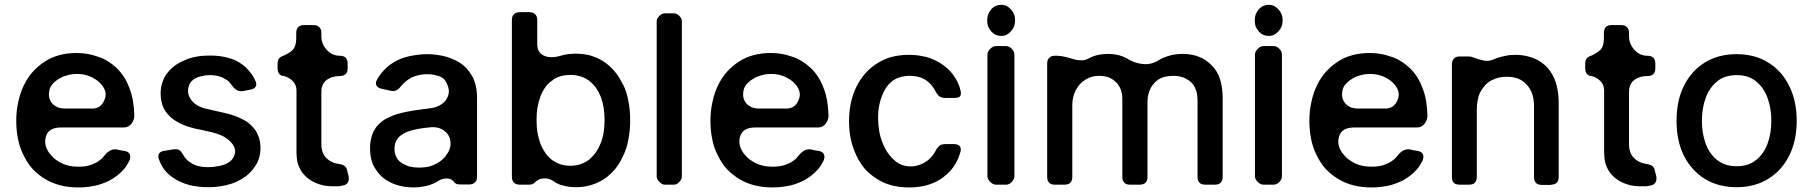

<svg xmlns="http://www.w3.org/2000/svg" viewBox="-20 -782 7675 813"><path d="M503.9 -242.2Q525.4 -242.2 537.1 -258.8Q548.8 -275.4 548.8 -291Q548.8 -292 548.8 -292Q547.9 -326.2 543 -354.5Q538.1 -383.8 528.3 -408.2Q518.6 -434.6 504.9 -456.1Q491.2 -477.5 473.6 -494.1Q456.1 -510.7 436.5 -522.5Q417 -535.2 394.5 -542Q373 -549.8 350.6 -553.7Q328.1 -557.6 304.7 -557.6Q265.6 -557.6 232.4 -548.8Q198.2 -540 169.9 -521.5Q141.6 -502.9 119.1 -478.5Q96.7 -453.1 81.1 -420.9Q65.4 -388.7 57.6 -351.6Q48.8 -313.5 48.8 -271.5Q48.8 -228.5 56.6 -191.4Q64.5 -153.3 81.1 -122.1Q96.7 -89.8 119.1 -65.4Q142.6 -41 171.9 -23.4Q201.2 -5.9 236.3 2.9Q270.5 11.7 311.5 11.7Q341.8 11.7 369.1 6.8Q395.5 2.9 418.9 -6.8Q443.4 -15.6 462.9 -29.3Q482.4 -42 498 -58.6Q506.8 -67.4 513.7 -77.1Q520.5 -87.9 526.4 -98.6Q534.2 -113.3 530.3 -127Q525.4 -139.6 508.8 -142.6Q500 -144.5 491.2 -145.5Q481.4 -147.5 473.6 -149.4Q459 -151.4 446.3 -144.5Q433.6 -137.7 423.8 -125Q420.9 -121.1 418 -118.2Q415 -114.3 412.1 -111.3Q402.3 -102.5 391.6 -95.7Q380.9 -89.8 368.2 -85Q355.5 -80.1 341.8 -78.1Q328.1 -76.2 312.5 -76.2Q289.1 -76.2 268.6 -81.1Q248 -85.9 230.5 -96.7Q218.8 -103.5 208 -112.3Q198.2 -122.1 189.5 -132.8Q163.1 -168.9 174.8 -205.1Q186.5 -242.2 238.3 -242.2Q238.3 -242.2 239.3 -242.2Q305.7 -242.2 371.1 -242.2Q437.5 -242.2 503.9 -242.2ZM226.6 -446.3Q244.1 -458 263.7 -462.9Q283.2 -468.8 305.7 -468.8Q327.1 -468.8 344.7 -463.9Q363.3 -459 378.9 -449.2Q384.8 -446.3 389.6 -442.4Q395.5 -438.5 400.4 -433.6Q438.5 -397.5 422.9 -360.4Q408.2 -322.3 371.1 -322.3Q333 -322.3 256.8 -322.3Q237.3 -322.3 222.7 -328.1Q209 -335 200.2 -344.7Q184.6 -364.3 187.5 -389.6Q189.5 -416 210 -433.6Q210 -433.6 210 -433.6Q213.9 -437.5 217.8 -440.4Q221.7 -443.4 226.6 -446.3Z M877.9 -75.2Q948.2 -80.1 967.8 -114.3Q987.3 -148.4 958 -179.7Q945.3 -193.4 924.8 -205.1Q903.3 -215.8 874 -222.7Q854.5 -226.6 831.1 -232.4Q807.6 -237.3 807.6 -237.3Q769.5 -246.1 742.2 -259.8Q713.9 -273.4 696.3 -292Q677.7 -310.5 668.9 -334Q660.2 -358.4 660.2 -386.7Q660.2 -411.1 667 -431.6Q673.8 -453.1 686.5 -470.7Q700.2 -488.3 718.8 -502.9Q737.3 -516.6 760.7 -526.4Q784.2 -537.1 810.5 -542Q837.9 -546.9 868.2 -546.9Q912.1 -546.9 946.3 -537.1Q980.5 -528.3 1005.9 -508.8Q1024.4 -495.1 1038.1 -477.5Q1052.7 -460 1061.5 -439.5Q1068.4 -423.8 1062.5 -415Q1056.6 -405.3 1040 -402.3Q1032.2 -401.4 1024.4 -399.4Q1016.6 -398.4 1009.8 -396.5Q992.2 -393.6 981.4 -401.4Q970.7 -408.2 961.9 -420.9Q960.9 -421.9 960 -422.9Q959 -424.8 958 -425.8Q952.1 -434.6 943.4 -441.4Q934.6 -447.3 923.8 -453.1Q913.1 -458 899.4 -460.9Q885.7 -463.9 869.1 -463.9Q859.4 -463.9 849.6 -462.9Q839.8 -460.9 831.1 -459Q788.1 -448.2 779.3 -417Q769.5 -384.8 791 -357.4Q800.8 -344.7 815.4 -335.9Q830.1 -327.1 849.6 -322.3Q877.9 -315.4 935.5 -302.7Q972.7 -293.9 1000 -280.3Q1028.3 -267.6 1045.9 -249Q1064.5 -231.4 1073.2 -208Q1083 -184.6 1083 -156.2Q1083 -131.8 1076.2 -110.4Q1069.3 -88.9 1054.7 -70.3Q1041 -50.8 1021.5 -36.1Q1002 -21.5 977.5 -10.7Q952.1 0 923.8 4.9Q894.5 10.7 862.3 10.7Q817.4 10.7 780.3 1Q743.2 -8.8 714.8 -28.3Q692.4 -43 676.8 -62.5Q662.1 -82 653.3 -106.4Q650.4 -114.3 650.4 -120.1Q650.4 -127 653.3 -131.8Q660.2 -141.6 676.8 -143.6Q685.5 -145.5 695.3 -146.5Q704.1 -147.5 712.9 -149.4Q733.4 -152.3 742.2 -144.5Q750 -136.7 757.8 -123Q762.7 -114.3 769.5 -107.4Q776.4 -99.6 785.2 -94.7Q799.8 -84 818.4 -79.1Q837.9 -74.2 861.3 -74.2Q873 -74.2 883.8 -75.2Q894.5 -76.2 904.3 -79.1Q895.5 -77.1 877.9 -75.2Z M1235.4 -399.4Q1235.4 -312.5 1235.4 -137.7Q1235.4 -113.3 1240.2 -92.8Q1246.1 -72.3 1256.8 -55.7Q1268.6 -39.1 1283.2 -27.3Q1297.9 -15.6 1315.4 -7.8Q1334 0 1353.5 3.9Q1371.1 6.8 1389.6 6.8Q1391.6 6.8 1394.5 6.8Q1404.3 6.8 1414.1 6.8Q1422.9 5.9 1430.7 3.9Q1447.3 1 1453.1 -9.8Q1457 -15.6 1457 -24.4Q1457 -30.3 1456.1 -36.1Q1454.1 -42 1453.1 -47.9Q1452.1 -53.7 1450.2 -59.6Q1448.2 -71.3 1440.4 -78.1Q1431.6 -85 1419.9 -86.9Q1384.8 -90.8 1362.3 -112.3Q1340.8 -133.8 1340.8 -170.9Q1340.8 -244.1 1340.8 -392.6Q1340.8 -426.8 1363.3 -443.4Q1384.8 -460 1418.9 -460Q1435.5 -460 1444.3 -468.8Q1452.1 -476.6 1452.1 -493.2Q1452.1 -500 1452.1 -511.7Q1452.1 -528.3 1444.3 -537.1Q1435.5 -545.9 1418.9 -545.9Q1386.7 -545.9 1364.3 -570.3Q1340.8 -595.7 1340.8 -627.9Q1340.8 -632.8 1340.8 -642.6Q1340.8 -659.2 1332 -667Q1324.2 -675.8 1307.6 -675.8Q1293.9 -675.8 1267.6 -675.8Q1252 -675.8 1243.2 -668Q1234.4 -659.2 1234.4 -642.6Q1234.4 -634.8 1234.4 -619.1Q1234.4 -585.9 1218.8 -570.3Q1203.1 -554.7 1172.9 -543Q1164.1 -539.1 1159.2 -531.2Q1155.3 -523.4 1155.3 -511.7Q1155.3 -504.9 1155.3 -493.2Q1155.3 -479.5 1161.1 -470.7Q1167 -462.9 1177.7 -460Q1177.7 -460.9 1178.7 -460.9Q1202.1 -456.1 1218.8 -439.5Q1235.4 -422.9 1235.4 -399.4Z M1926.8 -516.6Q1911.1 -526.4 1893.6 -533.2Q1876 -541 1857.4 -544.9Q1838.9 -548.8 1821.3 -550.8Q1804.7 -552.7 1788.1 -552.7Q1763.7 -552.7 1740.2 -548.8Q1716.8 -545.9 1694.3 -539.1Q1670.9 -532.2 1651.4 -520.5Q1631.8 -509.8 1615.2 -494.1Q1603.5 -483.4 1593.8 -470.7Q1584 -459 1576.2 -444.3Q1568.4 -429.7 1574.2 -419.9Q1579.1 -410.2 1595.7 -406.2Q1604.5 -404.3 1613.3 -402.3Q1622.1 -400.4 1630.9 -398.4Q1649.4 -393.6 1660.2 -400.4Q1670.9 -407.2 1680.7 -419.9Q1685.5 -425.8 1692.4 -431.6Q1698.2 -437.5 1706.1 -443.4Q1721.7 -455.1 1742.2 -460.9Q1763.7 -467.8 1790 -467.8Q1808.6 -467.8 1823.2 -463.9Q1838.9 -460.9 1850.6 -454.1Q1867.2 -445.3 1877 -416Q1886.7 -387.7 1870.1 -361.3Q1861.3 -346.7 1841.8 -335.9Q1823.2 -325.2 1792 -322.3Q1783.2 -320.3 1774.4 -320.3Q1765.6 -319.3 1755.9 -317.4Q1755.9 -317.4 1755.9 -317.4Q1736.3 -315.4 1717.8 -311.5Q1698.2 -308.6 1679.7 -303.7Q1661.1 -299.8 1644.5 -293Q1627.9 -286.1 1612.3 -278.3Q1597.7 -269.5 1585.9 -257.8Q1573.2 -246.1 1564.5 -230.5Q1555.7 -215.8 1551.8 -196.3Q1546.9 -177.7 1546.9 -154.3Q1546.9 -127.9 1552.7 -105.5Q1558.6 -82 1571.3 -64.5Q1583 -45.9 1599.6 -31.2Q1616.2 -17.6 1636.7 -7.8Q1658.2 2 1681.6 6.8Q1705.1 11.7 1730.5 11.7Q1753.9 11.7 1772.5 7.8Q1792 4.9 1808.6 -2Q1816.4 -4.9 1823.2 -8.8Q1830.1 -11.7 1836.9 -16.6Q1853.5 -26.4 1872.1 -26.4Q1890.6 -26.4 1901.4 -12.7Q1904.3 -7.8 1911.1 -3.9Q1917 -1 1929.7 -1Q1942.4 -1 1966.8 -1Q1982.4 -1 1991.2 -9.8Q2000 -17.6 2000 -34.2Q2000 -143.6 2000 -363.3Q2000 -393.6 1995.1 -417Q1989.3 -441.4 1979.5 -460Q1979.5 -460 1979.5 -459Q1968.8 -477.5 1956.1 -492.2Q1942.4 -506.8 1926.8 -516.6ZM1829.1 -89.8Q1813.5 -81.1 1794.9 -76.2Q1775.4 -72.3 1753.9 -72.3Q1732.4 -72.3 1712.9 -77.1Q1694.3 -83 1679.7 -92.8Q1665 -102.5 1658.2 -117.2Q1650.4 -131.8 1650.4 -152.3Q1650.4 -166 1654.3 -177.7Q1658.2 -189.5 1666 -198.2Q1672.9 -207 1683.6 -212.9Q1693.4 -219.7 1706.1 -224.6Q1718.8 -229.5 1732.4 -232.4Q1747.1 -235.4 1762.7 -238.3Q1769.5 -239.3 1777.3 -240.2Q1785.2 -241.2 1794.9 -242.2Q1816.4 -245.1 1834 -241.2Q1851.6 -236.3 1863.3 -226.6Q1885.7 -209 1887.7 -178.7Q1889.6 -149.4 1867.2 -122.1Q1867.2 -121.1 1867.2 -121.1Q1859.4 -111.3 1849.6 -103.5Q1840.8 -95.7 1829.1 -89.8Z M2536.1 -521.5Q2509.8 -538.1 2480.5 -546.9Q2451.2 -554.7 2418 -554.7Q2400.4 -554.7 2384.8 -552.7Q2370.1 -550.8 2357.4 -546.9Q2312.5 -533.2 2284.2 -545.9Q2254.9 -558.6 2254.9 -594.7Q2254.9 -628.9 2254.9 -697.3Q2254.9 -712.9 2246.1 -721.7Q2237.3 -730.5 2220.7 -730.5Q2208 -730.5 2181.6 -730.5Q2165 -730.5 2156.2 -721.7Q2147.5 -713.9 2147.5 -697.3Q2147.5 -475.6 2147.5 -33.2Q2147.5 -17.6 2156.2 -8.8Q2165 0 2181.6 0Q2193.4 0 2218.8 0Q2226.6 0 2233.4 -2Q2239.3 -3.9 2244.1 -8.8Q2259.8 -25.4 2281.2 -26.4Q2303.7 -28.3 2322.3 -15.6Q2326.2 -12.7 2330.1 -10.7Q2334 -7.8 2337.9 -5.9Q2353.5 2 2374 5.9Q2394.5 10.7 2418.9 10.7Q2452.1 10.7 2481.4 2Q2511.7 -6.8 2537.1 -23.4Q2563.5 -41 2584 -65.4Q2603.5 -88.9 2618.2 -121.1Q2633.8 -152.3 2640.6 -190.4Q2648.4 -228.5 2648.4 -272.5Q2648.4 -317.4 2640.6 -355.5Q2633.8 -393.6 2618.2 -424.8Q2618.2 -424.8 2617.2 -424.8Q2602.5 -456.1 2582 -480.5Q2561.5 -504.9 2536.1 -521.5ZM2474.6 -106.4Q2459 -93.8 2438.5 -86.9Q2418.9 -80.1 2395.5 -80.1Q2373 -80.1 2354.5 -85.9Q2335.9 -91.8 2321.3 -102.5Q2320.3 -103.5 2319.3 -103.5Q2318.4 -104.5 2317.4 -104.5Q2306.6 -113.3 2296.9 -124Q2288.1 -134.8 2281.2 -147.5Q2277.3 -153.3 2274.4 -160.2Q2271.5 -166 2268.6 -172.9Q2260.7 -194.3 2255.9 -219.7Q2252 -245.1 2252 -274.4Q2252 -302.7 2255.9 -327.1Q2260.7 -352.5 2268.6 -374Q2270.5 -379.9 2273.4 -384.8Q2275.4 -389.6 2278.3 -395.5Q2286.1 -409.2 2294.9 -420.9Q2304.7 -431.6 2317.4 -440.4Q2318.4 -441.4 2320.3 -442.4Q2321.3 -444.3 2323.2 -445.3Q2338.9 -455.1 2356.4 -460Q2374 -464.8 2395.5 -464.8Q2418.9 -464.8 2439.5 -458Q2459 -452.1 2475.6 -439.5Q2491.2 -426.8 2503.9 -410.2Q2515.6 -392.6 2524.4 -371.1Q2532.2 -349.6 2536.1 -325.2Q2540 -300.8 2540 -274.4Q2540 -247.1 2536.1 -221.7Q2532.2 -197.3 2523.4 -174.8Q2523.4 -174.8 2523.4 -175.8Q2514.6 -153.3 2502.9 -136.7Q2490.2 -119.1 2474.6 -106.4Z M2760.7 -692.4Q2760.7 -704.1 2772.5 -714.8Q2783.2 -725.6 2794.9 -725.6Q2804.7 -725.6 2814.5 -725.6Q2824.2 -725.6 2834 -725.6Q2845.7 -725.6 2856.4 -714.8Q2867.2 -704.1 2867.2 -692.4Q2867.2 -527.3 2867.2 -363.3Q2867.2 -198.2 2867.2 -34.2Q2867.2 -22.5 2856.4 -11.7Q2845.7 0 2834 0Q2824.2 0 2814.5 0Q2804.7 0 2794.9 0Q2783.2 0 2772.5 -11.7Q2760.7 -22.5 2760.7 -34.2Q2760.7 -198.2 2760.7 -363.3Q2760.7 -527.3 2760.7 -692.4Z M3443.4 -242.2Q3464.8 -242.2 3476.6 -258.8Q3488.3 -275.4 3488.3 -291Q3488.3 -292 3488.3 -292Q3487.3 -326.2 3482.4 -354.5Q3477.5 -383.8 3467.8 -408.2Q3458 -434.6 3444.3 -456.1Q3430.7 -477.5 3413.1 -494.1Q3395.5 -510.7 3376 -522.5Q3356.4 -535.2 3334 -542Q3312.5 -549.8 3290 -553.7Q3267.6 -557.6 3244.1 -557.6Q3205.1 -557.6 3171.9 -548.8Q3137.7 -540 3109.4 -521.5Q3081.1 -502.9 3058.6 -478.5Q3036.1 -453.1 3020.5 -420.9Q3004.9 -388.7 2997.1 -351.6Q2988.3 -313.5 2988.3 -271.5Q2988.3 -228.5 2996.1 -191.4Q3003.9 -153.3 3020.5 -122.1Q3036.1 -89.8 3058.6 -65.4Q3082 -41 3111.3 -23.4Q3140.6 -5.9 3175.8 2.9Q3210 11.7 3251 11.7Q3281.2 11.7 3308.6 6.8Q3335 2.9 3358.4 -6.8Q3382.8 -15.6 3402.3 -29.3Q3421.9 -42 3437.5 -58.6Q3446.3 -67.4 3453.1 -77.1Q3460 -87.9 3465.8 -98.6Q3473.6 -113.3 3469.7 -127Q3464.8 -139.6 3448.2 -142.6Q3439.5 -144.5 3430.7 -145.5Q3420.9 -147.5 3413.1 -149.4Q3398.4 -151.4 3385.7 -144.5Q3373 -137.7 3363.3 -125Q3360.4 -121.1 3357.4 -118.2Q3354.5 -114.3 3351.6 -111.3Q3341.8 -102.5 3331.1 -95.7Q3320.3 -89.8 3307.6 -85Q3294.9 -80.1 3281.2 -78.1Q3267.6 -76.2 3252 -76.2Q3228.5 -76.2 3208 -81.1Q3187.5 -85.9 3169.9 -96.7Q3158.2 -103.5 3147.5 -112.3Q3137.7 -122.1 3128.9 -132.8Q3102.5 -168.9 3114.3 -205.1Q3126 -242.2 3177.7 -242.2Q3177.7 -242.2 3178.7 -242.2Q3245.1 -242.2 3310.5 -242.2Q3377 -242.2 3443.4 -242.2ZM3166 -446.3Q3183.6 -458 3203.1 -462.9Q3222.7 -468.8 3245.1 -468.8Q3266.6 -468.8 3284.2 -463.9Q3302.7 -459 3318.4 -449.2Q3324.2 -446.3 3329.1 -442.4Q3335 -438.5 3339.8 -433.6Q3377.9 -397.5 3362.3 -360.4Q3347.7 -322.3 3310.5 -322.3Q3272.5 -322.3 3196.3 -322.3Q3176.8 -322.3 3162.1 -328.1Q3148.4 -335 3139.6 -344.7Q3124 -364.3 3127 -389.6Q3128.9 -416 3149.4 -433.6Q3149.4 -433.6 3149.4 -433.6Q3153.3 -437.5 3157.2 -440.4Q3161.1 -443.4 3166 -446.3Z M4019.5 -367.2Q4041 -367.2 4045.9 -375Q4048.8 -379.9 4048.8 -387.7Q4048.8 -392.6 4046.9 -400.4Q4043 -417 4035.2 -433.6Q4027.3 -449.2 4017.6 -462.9Q4002 -484.4 3982.4 -500Q3962.9 -515.6 3938.5 -527.3Q3914.1 -539.1 3886.7 -543.9Q3859.4 -549.8 3828.1 -549.8Q3790 -549.8 3755.9 -541Q3722.7 -532.2 3694.3 -513.7Q3666 -496.1 3643.6 -470.7Q3622.1 -446.3 3606.4 -415Q3590.8 -382.8 3583 -346.7Q3575.2 -309.6 3575.2 -268.6Q3575.2 -226.6 3583 -191.4Q3590.8 -155.3 3606.4 -123Q3621.1 -91.8 3642.6 -66.4Q3665 -42 3693.4 -24.4Q3721.7 -5.9 3755.9 2.9Q3790 11.7 3829.1 11.7Q3861.3 11.7 3889.6 5.9Q3918 0 3941.4 -11.7Q3965.8 -23.4 3984.4 -40Q4003.9 -55.7 4018.6 -77.1Q4028.3 -90.8 4035.2 -106.4Q4042 -122.1 4046.9 -138.7Q4050.8 -154.3 4043.9 -163.1Q4037.1 -171.9 4019.5 -171.9Q4007.8 -171.9 3983.4 -171.9Q3963.9 -171.9 3955.1 -162.1Q3946.3 -153.3 3939.5 -139.6Q3936.5 -134.8 3933.6 -129.9Q3930.7 -125 3926.8 -121.1Q3918 -110.4 3908.2 -102.5Q3897.5 -94.7 3885.7 -88.9Q3878.9 -85.9 3871.1 -83Q3863.3 -81.1 3855.5 -79.1Q3806.6 -71.3 3771.5 -99.6Q3737.3 -127.9 3718.8 -172.9Q3708 -198.2 3703.1 -225.6Q3698.2 -253.9 3698.2 -281.2Q3697.3 -347.7 3726.6 -401.4Q3755.9 -455.1 3817.4 -460Q3820.3 -460 3824.2 -460.9Q3827.1 -460.9 3831.1 -460.9Q3856.4 -460.9 3877 -454.1Q3897.5 -447.3 3912.1 -433.6Q3920.9 -425.8 3927.7 -417Q3934.6 -408.2 3939.5 -398.4Q3946.3 -384.8 3955.1 -376Q3964.8 -367.2 3984.4 -367.2Q3984.4 -367.2 3983.4 -367.2Q3992.2 -367.2 4002 -367.2Q4010.7 -367.2 4019.5 -367.2Z M4176.8 -742.2Q4168.9 -732.4 4164.1 -720.7Q4160.2 -709 4160.2 -695.3Q4160.2 -681.6 4164.1 -669.9Q4168.9 -659.2 4176.8 -649.4Q4185.5 -639.6 4196.3 -634.8Q4207 -629.9 4218.8 -629.9Q4231.4 -629.9 4242.2 -634.8Q4252 -639.6 4260.7 -649.4Q4269.5 -659.2 4274.4 -670.9Q4278.3 -682.6 4278.3 -696.3Q4278.3 -710 4274.4 -720.7Q4269.5 -732.4 4260.7 -742.2Q4252 -752 4242.2 -756.8Q4231.4 -761.7 4218.8 -761.7Q4207 -761.7 4196.3 -756.8Q4185.5 -752 4176.8 -742.2ZM4161.1 -550.8Q4161.1 -563.5 4172.9 -575.2Q4184.6 -586.9 4197.3 -586.9Q4208 -586.9 4218.8 -586.9Q4229.5 -586.9 4240.2 -586.9Q4252.9 -586.9 4264.6 -575.2Q4275.4 -563.5 4275.4 -550.8Q4275.4 -421.9 4275.4 -293Q4275.4 -164.1 4275.4 -36.1Q4275.4 -23.4 4264.6 -11.7Q4252.9 0 4240.2 0Q4229.5 0 4218.8 0Q4208 0 4197.3 0Q4184.6 0 4172.9 -11.7Q4161.1 -23.4 4161.1 -36.1Q4161.1 -164.1 4161.1 -293Q4161.1 -421.9 4161.1 -550.8Z M4456.1 -545.9Q4456.1 -545.9 4456.1 -545.9Q4470.7 -545.9 4491.2 -541Q4511.7 -536.1 4526.4 -531.2Q4542 -526.4 4558.6 -526.4Q4575.2 -526.4 4588.9 -534.2Q4606.4 -543.9 4627 -548.8Q4648.4 -553.7 4671.9 -553.7Q4697.3 -553.7 4718.8 -547.9Q4740.2 -542 4757.8 -531.2Q4786.1 -513.7 4821.3 -510.7Q4855.5 -507.8 4885.7 -526.4Q4885.7 -526.4 4885.7 -527.3Q4886.7 -527.3 4886.7 -527.3Q4908.2 -540 4933.6 -546.9Q4959 -553.7 4988.3 -553.7Q5025.4 -553.7 5055.7 -542Q5085.9 -530.3 5109.4 -506.8Q5133.8 -483.4 5145.5 -448.2Q5157.2 -413.1 5157.2 -366.2Q5157.2 -254.9 5157.2 -33.2Q5157.2 -16.6 5148.4 -7.8Q5139.6 0 5124 0Q5110.4 0 5084 0Q5067.4 0 5059.6 -7.8Q5050.8 -16.6 5050.8 -33.2Q5050.8 -140.6 5050.8 -356.4Q5050.8 -383.8 5043 -404.3Q5035.2 -423.8 5020.5 -436.5Q5004.9 -449.2 4987.3 -455.1Q4968.8 -460.9 4948.2 -460.9Q4928.7 -460.9 4913.1 -457Q4896.5 -453.1 4883.8 -444.3Q4879.9 -441.4 4875 -437.5Q4871.1 -433.6 4867.2 -429.7Q4860.4 -421.9 4855.5 -414.1Q4850.6 -406.2 4846.7 -396.5Q4842.8 -385.7 4840.8 -374Q4838.9 -361.3 4838.9 -347.7Q4838.9 -243.2 4838.9 -33.2Q4838.9 -16.6 4830.1 -7.8Q4821.3 0 4804.7 0Q4792 0 4765.6 0Q4749 0 4741.2 -7.8Q4732.4 -16.6 4732.4 -33.2Q4732.4 -142.6 4732.4 -363.3Q4732.4 -384.8 4725.6 -403.3Q4718.8 -420.9 4705.1 -434.6Q4690.4 -448.2 4672.9 -455.1Q4654.3 -460.9 4632.8 -460.9Q4617.2 -460.9 4603.5 -457Q4589.8 -453.1 4577.1 -445.3Q4564.5 -437.5 4553.7 -426.8Q4543.9 -416 4536.1 -401.4Q4528.3 -387.7 4524.4 -371.1Q4520.5 -355.5 4520.5 -336.9Q4520.5 -235.4 4520.5 -33.2Q4520.5 -16.6 4511.7 -7.8Q4502.9 0 4487.3 0Q4473.6 0 4447.3 0Q4430.7 0 4422.9 -7.8Q4414.1 -16.6 4414.1 -33.2Q4414.1 -192.4 4414.1 -512.7Q4414.1 -529.3 4422.9 -537.1Q4430.7 -545.9 4447.3 -545.9Q4450.2 -545.9 4456.1 -545.9Z M5309.6 -742.2Q5301.8 -732.4 5296.9 -720.7Q5293 -709 5293 -695.3Q5293 -681.6 5296.9 -669.9Q5301.8 -659.2 5309.6 -649.4Q5318.4 -639.6 5329.1 -634.8Q5339.8 -629.9 5351.6 -629.9Q5364.3 -629.9 5375 -634.8Q5384.8 -639.6 5393.6 -649.4Q5402.3 -659.2 5407.2 -670.9Q5411.1 -682.6 5411.1 -696.3Q5411.1 -710 5407.2 -720.7Q5402.3 -732.4 5393.6 -742.2Q5384.8 -752 5375 -756.8Q5364.3 -761.7 5351.6 -761.7Q5339.8 -761.7 5329.1 -756.8Q5318.4 -752 5309.6 -742.2ZM5293.9 -550.8Q5293.9 -563.5 5305.7 -575.2Q5317.4 -586.9 5330.1 -586.9Q5340.8 -586.9 5351.6 -586.9Q5362.3 -586.9 5373 -586.9Q5385.7 -586.9 5397.5 -575.2Q5408.2 -563.5 5408.2 -550.8Q5408.2 -421.9 5408.2 -293Q5408.2 -164.1 5408.2 -36.1Q5408.2 -23.4 5397.5 -11.7Q5385.7 0 5373 0Q5362.3 0 5351.6 0Q5340.8 0 5330.1 0Q5317.4 0 5305.7 -11.7Q5293.9 -23.4 5293.9 -36.1Q5293.9 -164.1 5293.9 -293Q5293.9 -421.9 5293.9 -550.8Z M5979.5 -242.2Q6001 -242.2 6012.7 -258.8Q6024.4 -275.4 6024.4 -291Q6024.4 -292 6024.4 -292Q6023.4 -326.2 6018.6 -354.5Q6013.7 -383.8 6003.9 -408.2Q5994.1 -434.6 5980.5 -456.1Q5966.8 -477.5 5949.2 -494.1Q5931.6 -510.7 5912.1 -522.5Q5892.6 -535.2 5870.1 -542Q5848.6 -549.8 5826.2 -553.7Q5803.7 -557.6 5780.3 -557.6Q5741.2 -557.6 5708 -548.8Q5673.8 -540 5645.5 -521.5Q5617.2 -502.9 5594.7 -478.5Q5572.3 -453.1 5556.6 -420.9Q5541 -388.7 5533.2 -351.6Q5524.4 -313.5 5524.4 -271.5Q5524.4 -228.5 5532.2 -191.4Q5540 -153.3 5556.6 -122.1Q5572.3 -89.8 5594.7 -65.4Q5618.2 -41 5647.5 -23.4Q5676.8 -5.9 5711.9 2.9Q5746.1 11.7 5787.1 11.7Q5817.4 11.7 5844.7 6.8Q5871.1 2.9 5894.5 -6.8Q5918.9 -15.6 5938.5 -29.3Q5958 -42 5973.6 -58.6Q5982.4 -67.4 5989.3 -77.1Q5996.1 -87.9 6002 -98.6Q6009.8 -113.3 6005.9 -127Q6001 -139.6 5984.4 -142.6Q5975.6 -144.5 5966.8 -145.5Q5957 -147.5 5949.2 -149.4Q5934.6 -151.4 5921.9 -144.5Q5909.2 -137.7 5899.4 -125Q5896.5 -121.1 5893.6 -118.2Q5890.6 -114.3 5887.7 -111.3Q5877.9 -102.5 5867.2 -95.7Q5856.4 -89.8 5843.8 -85Q5831.1 -80.1 5817.4 -78.1Q5803.7 -76.2 5788.1 -76.2Q5764.6 -76.2 5744.1 -81.1Q5723.6 -85.9 5706.1 -96.7Q5694.3 -103.5 5683.6 -112.3Q5673.8 -122.1 5665 -132.8Q5638.7 -168.9 5650.4 -205.1Q5662.1 -242.2 5713.9 -242.2Q5713.9 -242.2 5714.8 -242.2Q5781.2 -242.2 5846.7 -242.2Q5913.1 -242.2 5979.5 -242.2ZM5702.1 -446.3Q5719.7 -458 5739.3 -462.9Q5758.8 -468.8 5781.2 -468.8Q5802.7 -468.8 5820.3 -463.9Q5838.9 -459 5854.5 -449.2Q5860.4 -446.3 5865.2 -442.4Q5871.1 -438.5 5876 -433.6Q5914.1 -397.5 5898.4 -360.4Q5883.8 -322.3 5846.7 -322.3Q5808.6 -322.3 5732.4 -322.3Q5712.9 -322.3 5698.2 -328.1Q5684.6 -335 5675.8 -344.7Q5660.2 -364.3 5663.1 -389.6Q5665 -416 5685.5 -433.6Q5685.5 -433.6 5685.5 -433.6Q5689.5 -437.5 5693.4 -440.4Q5697.3 -443.4 5702.1 -446.3Z M6580.1 -33.2Q6580.1 -137.7 6580.1 -344.7Q6580.1 -378.9 6574.2 -407.2Q6569.3 -434.6 6557.6 -458Q6545.9 -480.5 6530.3 -498Q6513.7 -514.6 6493.2 -526.4Q6471.7 -538.1 6447.3 -543.9Q6423.8 -549.8 6395.5 -549.8Q6372.1 -549.8 6351.6 -544.9Q6331.1 -541 6313.5 -534.2Q6285.2 -520.5 6263.7 -525.4Q6241.2 -530.3 6217.8 -539.1Q6213.9 -541 6208 -542Q6202.1 -543 6196.3 -543Q6184.6 -543 6161.1 -543Q6144.5 -543 6136.7 -534.2Q6127.9 -525.4 6127.9 -508.8Q6127.9 -350.6 6127.9 -33.2Q6127.9 -16.6 6135.7 -7.8Q6144.5 0 6161.1 0Q6173.8 0 6200.2 0Q6216.8 0 6224.6 -7.8Q6233.4 -16.6 6233.4 -33.2Q6233.4 -128.9 6233.4 -322.3Q6233.4 -341.8 6237.3 -358.4Q6240.2 -376 6247.1 -390.6Q6248 -391.6 6249 -392.6Q6250 -394.5 6250 -395.5Q6258.8 -410.2 6269.5 -421.9Q6280.3 -433.6 6294.9 -441.4Q6309.6 -449.2 6325.2 -453.1Q6341.8 -457 6360.4 -457Q6386.7 -457 6408.2 -449.2Q6428.7 -440.4 6444.3 -423.8Q6460 -407.2 6467.8 -384.8Q6475.6 -361.3 6475.6 -332Q6475.6 -232.4 6475.6 -32.2Q6475.6 -16.6 6483.4 -7.8Q6492.2 1 6508.8 1Q6521.5 1 6547.9 1Q6547.9 0 6546.9 0Q6563.5 0 6572.3 -8.8Q6580.1 -16.6 6580.1 -33.2Z M6772.5 -399.4Q6772.5 -312.5 6772.5 -137.7Q6772.5 -113.3 6777.3 -92.8Q6783.2 -72.3 6793.9 -55.7Q6805.7 -39.1 6820.3 -27.3Q6835 -15.6 6852.5 -7.8Q6871.1 0 6890.6 3.9Q6908.2 6.8 6926.8 6.8Q6928.7 6.8 6931.6 6.8Q6941.4 6.8 6951.2 6.8Q6960 5.9 6967.8 3.9Q6984.4 1 6990.2 -9.8Q6994.1 -15.6 6994.1 -24.4Q6994.1 -30.3 6993.2 -36.1Q6991.2 -42 6990.2 -47.9Q6989.3 -53.7 6987.3 -59.6Q6985.4 -71.3 6977.5 -78.1Q6968.8 -85 6957 -86.9Q6921.9 -90.8 6899.4 -112.3Q6877.9 -133.8 6877.9 -170.9Q6877.9 -244.1 6877.9 -392.6Q6877.9 -426.8 6900.4 -443.4Q6921.9 -460 6956.1 -460Q6972.7 -460 6981.4 -468.8Q6989.3 -476.6 6989.3 -493.2Q6989.3 -500 6989.3 -511.7Q6989.3 -528.3 6981.4 -537.1Q6972.7 -545.9 6956.1 -545.9Q6923.8 -545.9 6901.4 -570.3Q6877.9 -595.7 6877.9 -627.9Q6877.9 -632.8 6877.9 -642.6Q6877.9 -659.2 6869.1 -667Q6861.3 -675.8 6844.7 -675.8Q6831.1 -675.8 6804.7 -675.8Q6789.1 -675.8 6780.3 -668Q6771.5 -659.2 6771.5 -642.6Q6771.5 -634.8 6771.5 -619.1Q6771.5 -585.9 6755.9 -570.3Q6740.2 -554.7 6710 -543Q6701.2 -539.1 6696.3 -531.2Q6692.4 -523.4 6692.4 -511.7Q6692.4 -504.9 6692.4 -493.2Q6692.4 -479.5 6698.2 -470.7Q6704.1 -462.9 6714.8 -460Q6714.8 -460.9 6715.8 -460.9Q6739.3 -456.1 6755.9 -439.5Q6772.5 -422.9 6772.5 -399.4Z M7333 10.7Q7256.8 10.7 7199.2 -24.4Q7142.6 -59.6 7110.4 -122.1Q7079.1 -185.5 7079.1 -270.5Q7079.1 -355.5 7110.4 -418.9Q7142.6 -482.4 7199.2 -517.6Q7256.8 -552.7 7333 -552.7Q7410.2 -552.7 7466.8 -517.6Q7524.4 -482.4 7555.7 -418.9Q7587.9 -355.5 7587.9 -270.5Q7587.9 -185.5 7555.7 -122.1Q7524.4 -59.6 7466.8 -24.4Q7410.2 10.7 7333 10.7ZM7334 -78.1Q7383.8 -78.1 7416 -104.5Q7449.2 -130.9 7464.8 -174.8Q7480.5 -217.8 7480.5 -270.5Q7480.5 -323.2 7464.8 -366.2Q7449.2 -410.2 7416 -437.5Q7383.8 -463.9 7334 -463.9Q7283.2 -463.9 7251 -437.5Q7217.8 -410.2 7202.1 -366.2Q7186.5 -323.2 7186.5 -270.5Q7186.5 -217.8 7202.1 -174.8Q7217.8 -130.9 7251 -104.5Q7283.2 -78.1 7334 -78.1Z"/></svg>

Font: DeepSea
Style: Medium
Weight: 500
Designer: Stem
Version: Version 3.019;git-0a5106e0b